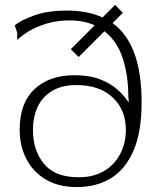

<svg xmlns="http://www.w3.org/2000/svg" viewBox="-20 -751 646 781"><path d="M293 10Q218 10 166 -21Q114 -52 87 -105Q60 -158 60 -223Q60 -332 120.5 -388.5Q181 -445 282 -445Q345 -445 388 -428Q431 -411 458.5 -386Q486 -361 502 -336L504 -337L502 -357Q502 -445 479 -514.5Q456 -584 405 -624L300 -519L268 -551L365 -648Q321 -668 264 -668Q212 -668 169.5 -655Q127 -642 96.5 -623.5Q66 -605 50 -588V-618L40 -648Q63 -668 118.5 -688Q174 -708 252 -708Q337 -708 397 -680L448 -731L480 -699L438 -657Q496 -615 526 -535.5Q556 -456 556 -334Q556 -214 523 -138Q490 -62 431 -26Q372 10 293 10ZM300 -30Q361 -30 403.5 -55.5Q446 -81 469 -125Q492 -169 492 -222Q492 -304 438.5 -354.5Q385 -405 290 -405Q231 -405 191.5 -381Q152 -357 133 -316Q114 -275 114 -223Q114 -139 159 -84.5Q204 -30 300 -30Z"/></svg>

Font: Red Rose Light
Style: Regular
Weight: 300
Designer: Jaikishan Patel
Version: Version 1.001; ttfautohint (v1.8.3)